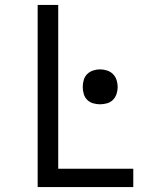

<svg xmlns="http://www.w3.org/2000/svg" viewBox="-20 -755 640 775"><path d="M132 0V-735H215V-74H518V0ZM384 -334Q370 -334 356 -338Q342 -342 332 -352Q322 -362 318 -376Q314 -390 314 -404Q314 -418 318 -432Q322 -446 332 -456Q342 -466 356 -470.5Q370 -475 384 -475Q398 -475 412 -470.5Q426 -466 436 -456Q446 -446 450.5 -432Q455 -418 455 -404Q455 -390 450.5 -376Q446 -362 436 -352Q426 -342 412 -338Q398 -334 384 -334Z"/></svg>

Font: Iosevka Extended
Style: Regular
Weight: 400
Width: 7
Monospace: yes
Designer: Belleve Invis
Foundry: Belleve Invis
Version: Version 32.5.0; ttfautohint (v1.8.4)